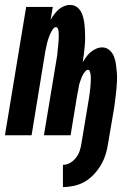

<svg xmlns="http://www.w3.org/2000/svg" viewBox="-38 -548 558 778"><path d="M217 210V120Q232 120 246 112Q260 104 270 91Q280 78 285 63Q290 48 292 33L319 -129Q320 -135 321 -141Q322 -147 323 -153Q324 -159 324.5 -164.5Q325 -170 326 -176Q327 -182 327.5 -188Q328 -194 328.5 -200Q329 -206 329.5 -212Q330 -218 330 -224Q330 -230 330 -236Q330 -242 329 -247.5Q328 -253 326 -259Q324 -265 318 -265Q313 -265 308.5 -260Q304 -255 300.5 -249.5Q297 -244 294.5 -238.5Q292 -233 290 -227Q288 -221 286 -215.5Q284 -210 282.5 -204Q281 -198 280.5 -192.5Q280 -187 278.5 -181Q277 -175 276 -169.5Q275 -164 274 -158L248 0H140L190 -301Q191 -307 192 -313Q193 -319 194 -325Q195 -331 195 -337Q195 -343 196 -349Q197 -355 197.5 -361Q198 -367 198.5 -373Q199 -379 199.5 -385Q200 -391 200 -396.5Q200 -402 200 -408Q200 -414 199.5 -420Q199 -426 196.5 -432Q194 -438 188 -438Q183 -438 178.5 -432.5Q174 -427 171 -421.5Q168 -416 165.5 -410.5Q163 -405 161 -399.5Q159 -394 157 -388Q155 -382 153.5 -376.5Q152 -371 151 -365Q150 -359 148.5 -353.5Q147 -348 146 -342Q145 -336 144 -330L90 0H-18L68 -520H176L167 -468Q174 -480 182 -490.5Q190 -501 199.5 -509.5Q209 -518 221.5 -523Q234 -528 246 -528Q263 -528 275.5 -518Q288 -508 294 -493Q300 -478 302.5 -462Q305 -446 306 -429.5Q307 -413 307 -396.5Q307 -380 305.5 -363Q304 -346 302 -329.5Q300 -313 297 -296Q304 -307 311.5 -317.5Q319 -328 329 -336.5Q339 -345 351.5 -350.5Q364 -356 376 -356Q393 -356 405.5 -345Q418 -334 424 -318.5Q430 -303 432 -286.5Q434 -270 435.5 -253Q437 -236 436 -218.5Q435 -201 433.5 -183.5Q432 -166 429.5 -148.5Q427 -131 425 -114L400 33Q397 55 390 77.5Q383 100 371 120.5Q359 141 342 159Q325 177 305 188.5Q285 200 262 205Q239 210 217 210Z"/></svg>

Font: Iosevka SS18 Extrabold
Style: Italic
Weight: 800
Italic angle: -9°
Monospace: yes
Designer: Belleve Invis
Foundry: Belleve Invis
Version: Version 25.1.1; ttfautohint (v1.8.4)